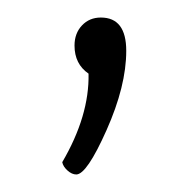

<svg xmlns="http://www.w3.org/2000/svg" viewBox="-20 -86 216 219"><path d="M65 -34Q65 -48 73.5 -57Q82 -66 95 -66Q124 -66 124 -28Q124 12 101.5 62.5Q79 113 67 113Q62 113 57 108.5Q52 104 51 99Q82 46 81 -2Q65 -13 65 -34Z"/></svg>

Font: Yanone Kaffeesatz Thin
Style: Regular
Weight: 250
Designer: Yanone (Cyrillic: Daniel Pouzeot)
Foundry: Yanone
Version: Version 1.003;PS 001.003;hotconv 1.0.88;makeotf.lib2.5.64775